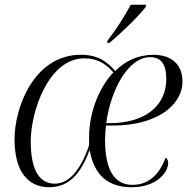

<svg xmlns="http://www.w3.org/2000/svg" viewBox="-20 -776 813 806"><path d="M431 -605 430 -596H440C490 -638 562 -708 592 -747L593 -756H529C502 -706 465 -648 431 -605ZM186 10C265 10 316 -40 355 -143H357C377 -33 441 10 533 10C636 10 686 -51 686 -93C686 -103 682 -110 675 -114C649 -44 605 0 536 0C455 0 421 -71 421 -190C421 -208 423 -232 425 -249H456C634 -249 746 -332 746 -434C746 -505 700 -546 624 -546C559 -546 504 -519 464 -478C415 -534 371 -546 319 -546C125 -546 41 -328 41 -191C41 -55 99 10 186 10ZM439 -259H426C444 -396 517 -536 610 -536C655 -536 678 -508 678 -444C678 -337 596 -259 439 -259ZM210 -5C146 -5 109 -61 109 -183C109 -305 182 -531 334 -531C376 -531 417 -518 456 -472C401 -415 354 -311 354 -201C354 -190 354 -176 354 -166C316 -55 266 -5 210 -5Z"/></svg>

Font: Noto Serif Display Light
Style: Italic
Weight: 300
Italic angle: -12°
Designer: Monotype Design Team
Foundry: Monotype Imaging Inc.
Version: Version 2.009